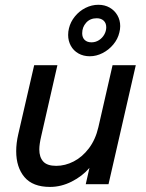

<svg xmlns="http://www.w3.org/2000/svg" viewBox="-20 -755 598 787"><path d="M46.4 -135.3Q46.4 -168 54.7 -204.1L120.1 -487.8H215.3L148.9 -196.8Q141.1 -163.1 141.1 -142.6Q141.1 -110.8 157.2 -93Q173.3 -75.2 210.4 -75.2Q247.1 -75.2 282.2 -93.3Q317.4 -111.3 344.5 -147.2Q371.6 -183.1 383.3 -233.9L441.4 -487.8H536.6L424.8 0H331.5L346.7 -66.9Q317.4 -32.7 273.9 -10.7Q230.5 11.2 185.1 11.2Q114.3 11.2 80.3 -29.1Q46.4 -69.3 46.4 -135.3ZM259.3 -611.8Q259.3 -626 262.7 -639.2Q269 -665.5 287.1 -687.7Q305.2 -710 330.6 -722.7Q356 -735.4 383.3 -735.4Q409.2 -735.4 429.4 -723.9Q449.7 -712.4 461.2 -692.4Q472.7 -672.4 472.7 -647.9Q472.7 -634.8 469.2 -621.6Q462.9 -594.7 444.3 -572.5Q425.8 -550.3 400.4 -537.4Q375 -524.4 348.1 -524.4Q321.8 -524.4 301.5 -535.9Q281.2 -547.4 270.3 -567.4Q259.3 -587.4 259.3 -611.8ZM415.5 -643.1Q415.5 -660.6 404.8 -670.4Q394 -680.2 376.5 -680.2Q349.6 -680.2 333.3 -662.1Q316.9 -644 316.9 -618.7Q316.9 -601.1 327.1 -591.3Q337.4 -581.5 355 -581.5Q371.6 -581.5 385.5 -590.3Q399.4 -599.1 407.5 -613.5Q415.5 -627.9 415.5 -643.1Z"/></svg>

Font: Acari Sans Medium
Style: Italic
Weight: 500
Italic angle: -13°
Designer: Alfredo Marco Pradil and Stefan Peev
Foundry: Hanken Design Co.
Version: Version 1.045